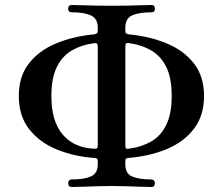

<svg xmlns="http://www.w3.org/2000/svg" viewBox="-20 -746 889 766"><path d="M266 0Q252 0 252 -16Q252 -21 255.5 -25.5Q259 -30 266 -30Q315 -30 342.5 -42Q370 -54 370 -90V-104Q370 -110 367.5 -112.5Q365 -115 354 -116Q275 -122 207 -149.5Q139 -177 97 -230Q55 -283 55 -363Q55 -441 95 -492.5Q135 -544 203 -572.5Q271 -601 356 -609Q364 -611 367 -613.5Q370 -616 370 -623V-636Q370 -672 342.5 -684.5Q315 -697 266 -697Q252 -697 252 -711Q252 -726 266 -726Q282 -726 310 -725Q338 -724 368.5 -723.5Q399 -723 424 -723Q450 -723 481 -723.5Q512 -724 540.5 -725Q569 -726 585 -726Q598 -726 598 -711Q598 -697 585 -697Q536 -697 508 -685Q480 -673 480 -636V-623Q480 -615 483 -613Q486 -611 493 -609Q578 -601 646 -572.5Q714 -544 754 -492.5Q794 -441 794 -363Q794 -285 754 -232.5Q714 -180 646 -151.5Q578 -123 493 -116Q484 -115 482 -112.5Q480 -110 480 -104V-90Q480 -53 508 -41.5Q536 -30 585 -30Q590 -30 594 -25.5Q598 -21 598 -16Q598 0 585 0Q569 0 540.5 -1Q512 -2 481 -3Q450 -4 424 -4Q399 -4 368.5 -3Q338 -2 310 -1Q282 0 266 0ZM350 -153Q364 -152 367 -154.5Q370 -157 370 -167V-559Q370 -568 367.5 -571.5Q365 -575 351 -573Q302 -566 264.5 -543.5Q227 -521 206 -477Q185 -433 185 -363Q185 -263 229 -210.5Q273 -158 350 -153ZM497 -153Q546 -160 584 -182Q622 -204 643.5 -248Q665 -292 665 -363Q665 -434 644 -477.5Q623 -521 584.5 -544Q546 -567 494 -574Q484 -576 482 -571.5Q480 -567 480 -559V-167Q480 -157 482.5 -154Q485 -151 497 -153Z"/></svg>

Font: Zen Old Mincho
Style: Bold
Weight: 700
Designer: Yoshimichi Ohira
Foundry: Positype
Version: Version 1.500